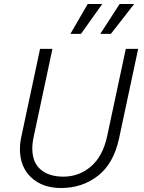

<svg xmlns="http://www.w3.org/2000/svg" viewBox="-20 -935 720 963"><path d="M80 -187Q80 -219 88 -254L181 -690H243L150 -254Q142 -219 142 -191Q142 -120 184 -84.5Q226 -49 298 -49Q376 -49 435.5 -99.5Q495 -150 517 -250L611 -690H673L577 -240Q550 -115 471.5 -53.5Q393 8 286 8Q193 8 136.5 -45Q80 -98 80 -187ZM333 -765 420 -915H493L386 -765ZM483 -765 580 -915H653L536 -765Z"/></svg>

Font: Radio Canada Light
Style: Italic
Weight: 300
Italic angle: -12°
Designer: Charles Daoud, Etienne Aubert Bonn, Alexandre Saumier Demers, Jacques Le Bailly
Foundry: Radio-Canada
Version: Version 2.104; ttfautohint (v1.8.4.7-5d5b);gftools[0.9.28.de